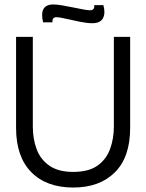

<svg xmlns="http://www.w3.org/2000/svg" viewBox="-20 -825 655 860"><path d="M308 15Q188 15 120 -54Q52 -123 52 -252V-660H127V-258Q127 -203 144 -157Q161 -111 201 -83Q241 -55 308 -55Q377 -55 416.5 -83Q456 -111 473 -157.5Q490 -204 490 -258V-660H563V-252Q563 -121 494.5 -53Q426 15 308 15ZM393 -721Q371 -721 338 -727.5Q305 -734 275.5 -741Q246 -748 233 -748Q213 -748 215 -725H173Q154 -805 219 -805Q235 -805 258 -801Q281 -797 306 -792Q331 -787 351.5 -783Q372 -779 383 -779Q405 -779 402 -802H443Q453 -767 441.5 -744Q430 -721 393 -721Z"/></svg>

Font: Bricolage Grotesque 96pt Light
Style: Regular
Weight: 300
Designer: Mathieu Triay
Foundry: Atelier Triay
Version: Version 1.001; ttfautohint (v1.8.4.7-5d5b);gftools[0.9.33.de